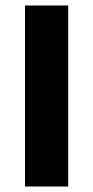

<svg xmlns="http://www.w3.org/2000/svg" viewBox="-20 -678 338 698"><path d="M228 -658V0H71V-658Z"/></svg>

Font: Noto Sans Oriya Cond Blk
Style: Regular
Weight: 900
Width: 3
Designer: Amélie Bonet and Sol Matas
Foundry: Google LLC
Version: Version 2.006; ttfautohint (v1.8.4.7-5d5b)